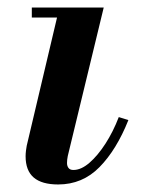

<svg xmlns="http://www.w3.org/2000/svg" viewBox="-20 -480 394 510"><path d="M134.5 10Q91 10 69.5 -8.5Q48 -27 48 -65Q48 -72 49 -80Q50 -88 51 -93L131.5 -433.5H64.5V-460H255.5L160 -65.5Q159 -61 158.5 -56Q158 -51 158 -47Q158 -39 162 -33.8Q166 -28.5 175 -28.5Q195.5 -28.5 217.5 -47.5Q239.5 -66.5 260 -98.2Q280.5 -130 295.5 -169L321 -161Q289.5 -82 244.2 -36Q199 10 134.5 10Z"/></svg>

Font: Bodoni Moda 9pt SemiBold
Style: Italic
Weight: 600
Italic angle: -13°
Designer: Owen Earl
Foundry: indestructible type
Version: Version 2.004